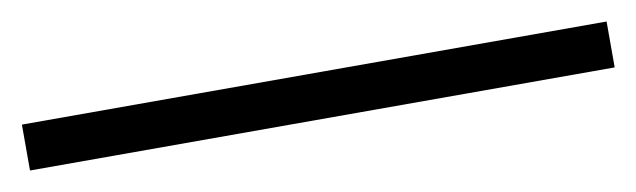

<svg xmlns="http://www.w3.org/2000/svg" viewBox="-23 13 682 206"><g transform="rotate(-10 318.5 116.0)"><path d="M637 91V141H0V91Z"/></g></svg>

Font: Rasa Medium
Style: Regular
Weight: 500
Designer: Anna Giedrys (Yrsa+Rasa design), David Brezina (Yrsa art-direction, Rasa art-direction, design)
Foundry: Rosetta Type Foundry
Version: Version 2.004